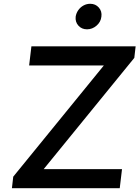

<svg xmlns="http://www.w3.org/2000/svg" viewBox="-20 -995 737 1015"><path d="M380 -907Q383 -926 394 -941.5Q405 -957 421.5 -966Q438 -975 457 -975Q485 -975 502.5 -955Q520 -935 516 -907Q513 -879 490.5 -859.5Q468 -840 440 -840Q412 -840 394.5 -859.5Q377 -879 380 -907ZM211 -101H625L613 0H43L50 -61L529 -649H134L146 -750H697L690 -689Z"/></svg>

Font: Orkney Medium
Style: MediumItalic
Weight: 500
Designer: Samuel Oakes and Alfredo Marco Pradil
Foundry: Alfredo Marco Pradil
Version: 1.0; ttfautohint (v1.5)